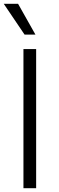

<svg xmlns="http://www.w3.org/2000/svg" viewBox="-26 -984 306 1004"><path d="M163 -727.3V0H96.6V-727.3ZM102.6 -802.9 -6.4 -964.1H68.5L159.4 -802.9Z"/></svg>

Font: Inter P Light
Style: Regular
Weight: 300
Designer: Rasmus Andersson
Foundry: rsms
Version: Version 3.018;git-588b23468